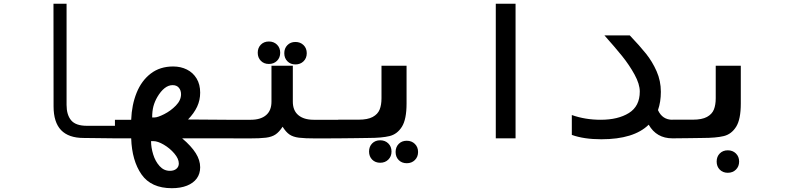

<svg xmlns="http://www.w3.org/2000/svg" viewBox="-20 -745 4240 1034"><path d="M268.5 -172 268 -725H338.5V-180Q338.5 -126.5 363.2 -97Q388 -67.5 448 -67.5H601.5V0L430.5 -2Q349.5 -2 309 -44.2Q268.5 -86.5 268.5 -172Z M686.5 0H599V-100H686.5Q689.5 -180.5 715.8 -245.5Q742 -310.5 791.8 -348.8Q841.5 -387 912.5 -387Q953.5 -387 986.5 -370.5Q1019.5 -354 1038.8 -322.2Q1058 -290.5 1058 -246Q1058 -205.5 1041.5 -170.2Q1025 -135 992.5 -101.5L1201 -100V0H961Q1010.5 42 1034.2 79.8Q1058 117.5 1058 156Q1058 190.5 1039.8 215.8Q1021.5 241 987 254.8Q952.5 268.5 905.5 268.5Q794 268.5 742.2 194.5Q690.5 120.5 686.5 0ZM943 135.5Q943 110 919 81.8Q895 53.5 862.2 34.2Q829.5 15 806 15H793.5Q793.5 49.5 805 86.8Q816.5 124 839.5 149.5Q862.5 175 895 175Q917 175 930 164Q943 153 943 135.5ZM955 -237.5Q955 -258.5 943.2 -272.5Q931.5 -286.5 909.5 -286.5Q887 -286.5 866.2 -270Q845.5 -253.5 827.5 -223Q813 -198 806.2 -172.5Q799.5 -147 799.5 -112.5H812.5Q829 -112.5 864.2 -130.2Q899.5 -148 927.2 -176.5Q955 -205 955 -237.5Z M1368 -461Q1368 -487.5 1384.8 -504.5Q1401.5 -521.5 1428 -521.5Q1454.5 -521.5 1471.8 -504.5Q1489 -487.5 1489 -461Q1489 -434.5 1471.8 -417.5Q1454.5 -400.5 1428 -400.5Q1401.5 -400.5 1384.8 -417.5Q1368 -434.5 1368 -461ZM1511 -458.5Q1511 -485 1527.8 -502Q1544.5 -519 1571 -519Q1597.5 -519 1614.8 -502Q1632 -485 1632 -458.5Q1632 -432 1614.8 -415Q1597.5 -398 1571 -398Q1544.5 -398 1527.8 -415Q1511 -432 1511 -458.5ZM1442 -197.5V-391H1557V-197.5Q1557 -149.5 1586.8 -124.8Q1616.5 -100 1669 -100H1801.5V0L1683.5 0.5Q1620.5 0.5 1589.5 -3.5Q1558.5 -7.5 1539.2 -20.5Q1520 -33.5 1502 -62.5Q1483 -33.5 1463.2 -20.5Q1443.5 -7.5 1412.2 -3.5Q1381 0.5 1318 0.5L1198.5 0V-100H1331Q1383.5 -100 1412.8 -124.8Q1442 -149.5 1442 -197.5Z M1801.5 -100.5H1911.5Q1960 -100.5 1987.2 -115.2Q2014.5 -130 2024.5 -155Q2034.5 -180 2034.5 -216V-391H2169.5V-187.5Q2169.5 -102.5 2144.5 -62.5Q2119.5 -22.5 2078 -12.2Q2036.5 -2 1962.5 -2L1893.5 -1Q1828.5 0 1801.5 0ZM1967.5 71Q1967.5 44.5 1984.2 27.5Q2001 10.5 2027.5 10.5Q2054 10.5 2071.2 27.5Q2088.5 44.5 2088.5 71Q2088.5 97.5 2071.2 114.5Q2054 131.5 2027.5 131.5Q2001 131.5 1984.2 114.5Q1967.5 97.5 1967.5 71ZM2110.5 73.5Q2110.5 47 2127.2 30Q2144 13 2170.5 13Q2197 13 2214.2 30Q2231.5 47 2231.5 73.5Q2231.5 100 2214.2 117Q2197 134 2170.5 134Q2144 134 2127.2 117Q2110.5 100 2110.5 73.5Z M2756.5 -725V0H2650V-725Z M3059.5 -18.5V-125.5Q3131.5 -100 3215 -100Q3308.5 -100 3367 -136.5Q3425.5 -173 3425.5 -252Q3425.5 -292 3397.5 -343.2Q3369.5 -394.5 3329.8 -443.8Q3290 -493 3235 -554.5H3371.5Q3425 -498.5 3459 -456Q3493 -413.5 3516 -361.5Q3539 -309.5 3539 -250.5Q3539 -196 3523.5 -152Q3547 -100 3601.5 -100V0Q3515.5 0 3473.5 -73.5Q3393.5 5 3218.5 5Q3124.5 5 3059.5 -18.5Z M3601.5 -100.5H3711.5Q3760 -100.5 3787.2 -115.2Q3814.5 -130 3824.5 -155Q3834.5 -180 3834.5 -216V-391H3969.5V-187.5Q3969.5 -102.5 3944.5 -62.5Q3919.5 -22.5 3878 -12.2Q3836.5 -2 3762.5 -2L3693.5 -1Q3628.5 0 3601.5 0ZM3839.5 125Q3839.5 98.5 3856.2 81.5Q3873 64.5 3899.5 64.5Q3926 64.5 3943.2 81.5Q3960.5 98.5 3960.5 125Q3960.5 151.5 3943.2 168.5Q3926 185.5 3899.5 185.5Q3873 185.5 3856.2 168.5Q3839.5 151.5 3839.5 125Z"/></svg>

Font: JuliaMono BoldItalic
Style: Regular
Weight: 700
Italic angle: -9°
Monospace: yes
Designer: cormullion
Foundry: corm
Version: Version 0.049; ttfautohint (v1.8.4)